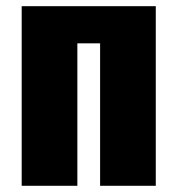

<svg xmlns="http://www.w3.org/2000/svg" viewBox="-20 -598 571 618"><path d="M49.8 0V-578.1H481.4V0H302.2V-458.5H229V0Z"/></svg>

Font: Oswald
Style: Heavy
Weight: 800
Designer: Vernon Adams
Foundry: Vernon Adams
Version: 3.0; ttfautohint (v0.95) -l 8 -r 50 -G 200 -x 0 -w "G" -W -c